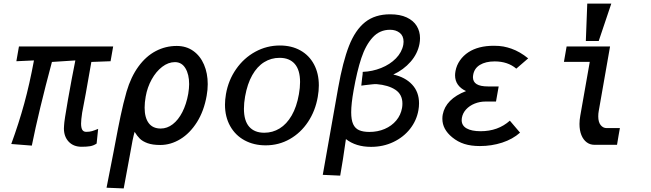

<svg xmlns="http://www.w3.org/2000/svg" viewBox="-20 -810 3640 1074"><path d="M337.5 -92Q337.5 -97.5 338.5 -109.5Q339 -131.5 360.2 -252.5Q381.5 -373.5 401.5 -472L270.5 -463.5Q197 -189.5 158 4.5L43 -4.5Q85.5 -121 115.5 -230.5Q145.5 -340 170 -472L71.5 -467.5L86 -550H613L598.5 -467.5L491 -463.5Q454.5 -253 439.5 -179.5Q433.5 -138.5 433.5 -119Q433.5 -95.5 440.2 -84Q447 -72.5 462.5 -72.5Q481 -72.5 494.5 -76.5Q508 -80.5 529 -89L520.5 -7Q503.5 4.5 484.2 7.8Q465 11 436.5 11Q391 11 364.2 -17.5Q337.5 -46 337.5 -92Z M576 240 615.5 38.5 624.5 -9Q640 -92 654.5 -161.2Q669 -230.5 688 -297.5Q712.5 -380.5 754.5 -438Q796.5 -495.5 851.2 -524.2Q906 -553 968.5 -553Q1022 -553 1061.2 -525Q1100.5 -497 1121.2 -448.5Q1142 -400 1142 -339.5Q1142 -307.5 1136 -274.5Q1121 -189 1081.8 -126.8Q1042.5 -64.5 988.8 -31.8Q935 1 876.5 1Q833 1 805 -9.2Q777 -19.5 761.8 -34.8Q746.5 -50 733 -72.5Q727.5 -53.5 721.2 -22.8Q715 8 705.5 63Q686 172.5 672 244ZM1033 -285.5Q1038 -316.5 1038 -339.5Q1038 -394 1017.2 -428.2Q996.5 -462.5 958.5 -462.5Q921.5 -462.5 887.2 -436.2Q853 -410 828.5 -365.8Q804 -321.5 795 -270Q789 -236.5 789 -208Q789 -152 811.8 -121.5Q834.5 -91 879 -91Q915 -91 946.2 -115Q977.5 -139 1000 -183Q1022.5 -227 1033 -285.5Z M1238.5 -224.5Q1238.5 -252 1244 -284Q1257.5 -361.5 1300.8 -423.5Q1344 -485.5 1408 -520.5Q1472 -555.5 1545.5 -555.5Q1611 -555.5 1660.2 -528Q1709.5 -500.5 1736.5 -449.8Q1763.5 -399 1763.5 -332Q1763.5 -302 1757.5 -268Q1744 -190 1703.2 -128.5Q1662.5 -67 1601 -32Q1539.5 3 1466 3Q1400 3 1348.2 -25Q1296.5 -53 1267.5 -104.8Q1238.5 -156.5 1238.5 -224.5ZM1652 -283Q1658.5 -319 1658.5 -351Q1658.5 -418.5 1628.8 -452.5Q1599 -486.5 1544 -486.5Q1496.5 -486.5 1457.5 -462.2Q1418.5 -438 1391 -389.5Q1363.5 -341 1351 -270.5Q1344.5 -233.5 1344.5 -201.5Q1344.5 -134.5 1374 -101Q1403.5 -67.5 1458.5 -67.5Q1505 -67.5 1544.2 -91.5Q1583.5 -115.5 1611.5 -163.8Q1639.5 -212 1652 -283Z M2162.5 -730Q2217.5 -730 2255 -712.5Q2292.5 -695 2311 -664.8Q2329.5 -634.5 2329.5 -596.5Q2329.5 -581 2326.5 -564.5Q2316 -509.5 2277 -464.8Q2238 -420 2180 -393Q2246.5 -378.5 2285.2 -337Q2324 -295.5 2324 -232Q2324 -212.5 2320.5 -193.5Q2310.5 -136 2273.8 -89.2Q2237 -42.5 2180.2 -15.5Q2123.5 11.5 2055.5 11.5Q1970.5 11.5 1915 -32Q1904.5 42 1898.2 81.5Q1892 121 1883 172.5L1785.5 168L1871.5 -318Q1897.5 -464.5 1932.2 -553.2Q1967 -642 2022.2 -686Q2077.5 -730 2162.5 -730ZM2229 -206.5Q2231 -218 2231 -230.5Q2231 -282 2191.5 -308Q2152 -334 2086 -339.5Q2076.5 -340 2061.2 -338.2Q2046 -336.5 2023.5 -334L2001 -331Q2001.5 -338 2005.5 -372.5Q2009.5 -398.5 2009 -408Q2063 -410 2112.2 -429.8Q2161.5 -449.5 2194.8 -483.5Q2228 -517.5 2236 -560Q2237.5 -569 2237.5 -576.5Q2237.5 -609.5 2215.8 -626.5Q2194 -643.5 2162 -643.5Q2104 -643.5 2064.8 -600.8Q2025.5 -558 2001.2 -485Q1977 -412 1958 -304.5Q1944.5 -229 1944.5 -182Q1944.5 -139.5 1955.5 -115.5Q1966.5 -91.5 1988.8 -81.8Q2011 -72 2046.5 -72Q2093 -72 2132 -88.8Q2171 -105.5 2196.5 -136Q2222 -166.5 2229 -206.5Z M2509.5 -42Q2454.5 -87 2454.5 -145.5Q2454.5 -158.5 2456.5 -169Q2464.5 -212 2497.2 -245.2Q2530 -278.5 2587 -300.5Q2557.5 -314 2541.5 -336.2Q2525.5 -358.5 2525.5 -389Q2525.5 -399 2528 -413Q2534 -445 2552.8 -472Q2571.5 -499 2600.5 -518Q2656 -554 2742.5 -554Q2773.5 -554 2796 -549.8Q2818.5 -545.5 2840 -538Q2888.5 -521 2934.5 -483.5L2868 -426Q2820.5 -466.5 2747 -466.5Q2696.5 -466.5 2664.2 -446.8Q2632 -427 2626.5 -389Q2626 -384 2625.5 -378.5Q2625.5 -352 2646.5 -339.2Q2667.5 -326.5 2709.5 -326.5H2769.5L2754.5 -242H2695.5Q2664 -242 2635.2 -230.5Q2606.5 -219 2587.2 -198Q2568 -177 2563.5 -150Q2562.5 -142 2562.5 -138Q2562.5 -107.5 2590.2 -91.8Q2618 -76 2668.5 -76Q2766 -76 2832 -135L2889 -68Q2848 -31.5 2789 -12.2Q2730 7 2664.5 7Q2614.5 7 2577.5 -4.8Q2540.5 -16.5 2509.5 -42Z M3221.5 -116.5Q3221.5 -138.5 3226 -163L3279 -464H3134.5L3149.5 -550H3392.5L3329 -188Q3326.5 -175 3326.5 -159Q3326.5 -127 3340 -110.2Q3353.5 -93.5 3373.5 -93.5H3447.5L3440.5 -54L3431.5 0H3305Q3280.5 0 3261.8 -14Q3243 -28 3232.2 -54.2Q3221.5 -80.5 3221.5 -116.5ZM3399.5 -790 3329 -580.5H3257L3265 -790Z"/></svg>

Font: JuliaMono SemiBold
Style: Italic
Weight: 600
Italic angle: -9°
Monospace: yes
Designer: cormullion
Foundry: corm
Version: Version 0.056; ttfautohint (v1.8.4)